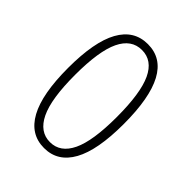

<svg xmlns="http://www.w3.org/2000/svg" viewBox="-197 -780 896 896"><g transform="rotate(45 250.5 -332.0)"><path d="M435 -331Q435 -159 388 -74Q341 11 251 11Q160 11 113 -75Q66 -161 66 -333Q66 -505 113 -590Q160 -675 251 -675Q435 -675 435 -331ZM112 -333Q112 -175 147.5 -101.5Q183 -28 251 -28Q319 -28 354 -101Q389 -174 389 -331Q389 -489 354.5 -562.5Q320 -636 251 -636Q182 -636 147 -563Q112 -490 112 -333Z"/></g></svg>

Font: Fira Sans Condensed ExtraLight
Style: Regular
Weight: 275
Width: 3
Designer: Carrois Corporate & Edenspiekermann AG
Foundry: Carrois Corporate GbR & Edenspiekermann AG
Version: Version 4.203